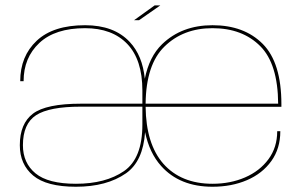

<svg xmlns="http://www.w3.org/2000/svg" viewBox="-20 -688 1143 712"><path d="M261.5 4.5Q152.5 4.5 103 -37Q53.5 -78.5 53.5 -149.5Q53.5 -229.5 102.2 -266.5Q151 -303.5 280.5 -303.5H508V-352Q508 -466.5 452 -525Q396 -583.5 295.5 -583.5Q184.5 -583.5 126 -528.8Q67.5 -474 67.5 -387H55Q55 -479.5 116.2 -537Q177.5 -594.5 295.5 -594.5Q403 -594.5 461 -532.5Q508.5 -482 517 -396Q533.5 -478 581 -524Q654 -594.5 768 -594.5Q885.5 -594.5 954.5 -525Q1023.5 -455.5 1023.5 -301.5V-292H520Q521.5 -154.5 585.5 -81Q651.5 -6.5 768 -6.5Q834 -6.5 888.5 -30Q943 -53.5 975.5 -97.5Q1008 -141.5 1008 -201.5H1019.5Q1019.5 -137 986.2 -90.8Q953 -44.5 896 -20Q839 4.5 768 4.5Q646.5 4.5 577.5 -72.5Q534 -121 518 -198Q510.5 -90 447.5 -45.5Q376 4.5 261.5 4.5ZM520 -303.5H1011.5Q1010.5 -451 945.5 -516.5Q879 -583.5 768 -583.5Q659.5 -583.5 590 -515.5Q521.5 -449 520 -303.5ZM508 -226V-226.5V-292.5H280Q162.5 -292.5 113.8 -260.8Q65 -229 65 -149.5Q65 -83.5 111.8 -45Q158.5 -6.5 261.5 -6.5Q371.5 -6.5 439.8 -53.5Q508 -100.5 508 -226ZM477 -613 553.5 -668H574.5L495.5 -613Z"/></svg>

Font: Anybody ExtraExpanded Thin
Style: Regular
Weight: 100
Width: 8
Designer: Tyler Finck
Foundry: Etcetera Type Company
Version: Version 1.010; ttfautohint (v1.8.3) -l 8 -r 50 -G 200 -x 14 